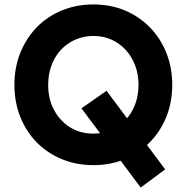

<svg xmlns="http://www.w3.org/2000/svg" viewBox="-20 -734 841 865"><path d="M614 111 347 -246 460 -325 724 29ZM401 10Q324 10 258.5 -17Q193 -44 145.5 -92.5Q98 -141 71.5 -207Q45 -273 45 -352Q45 -430 71.5 -496Q98 -562 145.5 -611Q193 -660 258.5 -687Q324 -714 401 -714Q478 -714 542.5 -687Q607 -660 655 -611Q703 -562 729.5 -495.5Q756 -429 756 -352Q756 -274 729.5 -208Q703 -142 655 -93Q607 -44 542.5 -17Q478 10 401 10ZM401 -132Q445 -132 482 -148.5Q519 -165 546.5 -194.5Q574 -224 589 -264Q604 -304 604 -352Q604 -399 589 -439Q574 -479 546.5 -509Q519 -539 482 -555.5Q445 -572 401 -572Q357 -572 319.5 -555.5Q282 -539 254.5 -509.5Q227 -480 212 -439.5Q197 -399 197 -351Q197 -288 223.5 -238.5Q250 -189 295.5 -160.5Q341 -132 401 -132Z"/></svg>

Font: Readex Pro SemiBold
Style: Regular
Weight: 600
Designer: Bonnie Shaver-Troup, Thomas Jockin
Foundry: Lexend
Version: Version 1.204